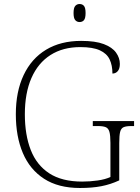

<svg xmlns="http://www.w3.org/2000/svg" viewBox="-20 -928 699 958"><path d="M379 10Q271 10 200 -36Q129 -82 94 -164.5Q59 -247 59 -358Q59 -471 98 -553.5Q137 -636 210 -680Q283 -724 385 -724Q456 -724 498 -708Q540 -692 559 -665.5Q578 -639 578 -609Q578 -585 567.5 -573Q557 -561 541 -561Q541 -602 527 -631.5Q513 -661 478 -677Q443 -693 381 -693Q294 -693 232 -653.5Q170 -614 137 -539Q104 -464 104 -358Q104 -255 133.5 -179.5Q163 -104 226 -63Q289 -22 390 -22Q429 -22 467.5 -27.5Q506 -33 531 -45V-215Q531 -252 526 -270Q521 -288 507.5 -293.5Q494 -299 470 -299H443V-324H649V-299H634Q610 -299 597 -293.5Q584 -288 579.5 -270Q575 -252 575 -214V-28Q532 -8 486 1Q440 10 379 10ZM377 -818Q364 -818 355.5 -827.5Q347 -837 347 -863Q347 -889 355.5 -898.5Q364 -908 377 -908Q391 -908 399 -898.5Q407 -889 407 -863Q407 -837 399 -827.5Q391 -818 377 -818Z"/></svg>

Font: Noto Serif Armenian ExtraLight
Style: Regular
Weight: 250
Version: Version 2.007